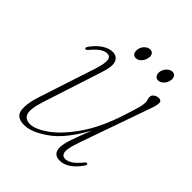

<svg xmlns="http://www.w3.org/2000/svg" viewBox="-161 -636 738 738"><g transform="rotate(45 208.0 -267.0)"><path d="M368 -59.5Q372 -55.5 367 -48Q328.5 7.5 284.5 7.5Q249.5 7.5 249 -29Q249 -48 260.5 -81Q272 -114 290 -160.5Q240.5 -70 186 -31.2Q131.5 7.5 92 7.5Q48.5 7.5 43.8 -25.5Q39 -58.5 58 -114.5L131 -337.5Q145 -381 142 -397.2Q139 -413.5 123.5 -413.5Q111.5 -413.5 97.2 -404.8Q83 -396 63 -372.5Q54.5 -363 50.5 -366Q46 -368.5 51.5 -377.5Q69.5 -403.5 91.2 -418Q113 -432.5 133.5 -432.5Q157.5 -432.5 165.5 -413Q173.5 -393.5 161 -354.5L81 -108Q63 -51.5 71 -31.2Q79 -11 105 -11Q133.5 -11 176 -41.2Q218.5 -71.5 262 -133.8Q305.5 -196 336.5 -292Q352.5 -341 356.5 -357.2Q360.5 -373.5 360.5 -382Q360.5 -391 358.2 -396.8Q356 -402.5 356 -410.5Q356 -419.5 364.8 -426Q373.5 -432.5 385 -432.5Q397.5 -432.5 399 -421.8Q400.5 -411 391 -384.5L289.5 -96Q272.5 -48 275.2 -30Q278 -12 295 -12Q307 -12 321.5 -20.5Q336 -29 357 -54.5Q364 -63 368 -59.5ZM213 -478Q201 -478 196.5 -487.5Q192 -497 195 -510Q198 -522.5 207.8 -531.8Q217.5 -541 229 -541Q241 -541 245.5 -531.8Q250 -522.5 246.5 -510Q243.5 -497 234 -487.5Q224.5 -478 213 -478ZM334 -478Q322.5 -478 317.8 -487.5Q313 -497 316 -510Q319.5 -522.5 329.2 -531.8Q339 -541 350.5 -541Q362 -541 366.5 -531.8Q371 -522.5 368 -510Q365 -497 355.2 -487.5Q345.5 -478 334 -478Z"/></g></svg>

Font: Fraunces 144pt Soft Thin
Style: Italic
Weight: 100
Italic angle: -16°
Version: Version 1.000;[0bf87f6ff]